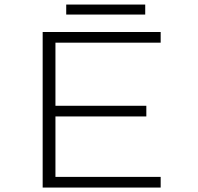

<svg xmlns="http://www.w3.org/2000/svg" viewBox="-20 -844 890 864"><path d="M278 -823.5H633.5V-778.5H278ZM703 -652H229.5V-368H638.5V-320H229.5V-48H703V0H172V-700H703Z"/></svg>

Font: League Mono Wide UltraLight
Style: Regular
Weight: 200
Width: 8
Designer: Tyler Finck
Foundry: The League of Moveable Type / Tyler Finck
Version: Version 2.210